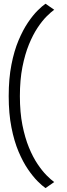

<svg xmlns="http://www.w3.org/2000/svg" viewBox="-20 -778 348 1004"><path d="M218 205.5 263.5 174Q246.5 162 223.5 138.8Q200.5 115.5 176.2 79.5Q152 43.5 131.2 -7Q110.5 -57.5 97.2 -124Q84 -190.5 84 -275.5Q84 -360.5 97.2 -427.5Q110.5 -494.5 131.2 -545.2Q152 -596 176.2 -632.5Q200.5 -669 223.5 -692Q246.5 -715 263.5 -727L218 -758.5Q201 -747 176.8 -723Q152.5 -699 126.2 -660.2Q100 -621.5 77 -567Q54 -512.5 39.8 -440Q25.5 -367.5 25.5 -275.5Q25.5 -184 39.8 -111.8Q54 -39.5 77 14.8Q100 69 126.2 107.2Q152.5 145.5 176.8 169.8Q201 194 218 205.5Z"/></svg>

Font: Anybody SemiExpanded Light
Style: Regular
Weight: 300
Width: 6
Version: Version 1.113;gftools[0.9.25]